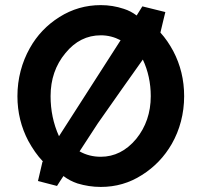

<svg xmlns="http://www.w3.org/2000/svg" viewBox="-20 -738 796 758"><path d="M707 -358.4C707 -422.9 692.4 -482.4 664.1 -536.1C649.4 -563.5 632.8 -587.9 613.3 -609.4C622.1 -645.5 627.9 -671.9 632.8 -690.4C592.8 -700.2 562.5 -708 542 -712.9C534.2 -700.2 526.4 -688.5 519.5 -676.8C503.9 -688.5 487.3 -697.3 468.8 -703.1C439.5 -712.9 409.2 -717.8 377.9 -717.8C318.4 -717.8 264.6 -702.1 214.8 -670.9C165 -639.6 126 -598.6 97.7 -547.9C66.4 -492.2 48.8 -427.7 48.8 -358.4C48.8 -293.9 63.5 -235.4 91.8 -181.6C108.4 -151.4 127 -124 149.4 -100.6C148.4 -99.6 148.4 -99.6 147.5 -98.6C139.6 -64.5 133.8 -40 129.9 -23.4C163.1 -14.6 188.5 -7.8 205.1 -3.9C213.9 -17.6 221.7 -30.3 230.5 -43C247.1 -30.3 265.6 -20.5 286.1 -13.7C315.4 -4.9 345.7 0 377.9 0C437.5 0 491.2 -15.6 540 -46.9C589.8 -78.1 628.9 -119.1 658.2 -169.9C689.5 -224.6 707 -289.1 707 -358.4ZM377.9 -598.6C406.2 -598.6 431.6 -591.8 456.1 -579.1C357.4 -424.8 276.4 -298.8 212.9 -200.2C190.4 -250 179.7 -302.7 179.7 -358.4C179.7 -424.8 199.2 -481.4 238.3 -528.3C276.4 -575.2 323.2 -598.6 377.9 -598.6ZM293.9 -140.6 294.9 -141.6C323.2 -185.5 347.7 -222.7 366.2 -251C436.5 -351.6 496.1 -435.5 543.9 -502.9C564.5 -459 575.2 -410.2 575.2 -358.4C575.2 -293 555.7 -236.3 517.6 -189.5C478.5 -142.6 431.6 -119.1 377.9 -119.1C347.7 -119.1 319.3 -126 293.9 -140.6Z"/></svg>

Font: DropForged
Style: Regular
Weight: 400
Designer: Antoine
Version: Version 1.0